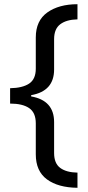

<svg xmlns="http://www.w3.org/2000/svg" viewBox="-20 -734 420 912"><path d="M348 158Q256 157 203 118Q150 79 150 -1V-148Q150 -199 118.5 -220.5Q87 -242 28 -242V-315Q87 -316 118.5 -337Q150 -358 150 -408V-556Q150 -636 205 -675Q260 -714 348 -714V-642Q296 -641 266.5 -619Q237 -597 237 -548V-404Q237 -301 128 -282V-276Q237 -257 237 -154V-7Q237 42 266 63.5Q295 85 348 86Z"/></svg>

Font: Noto Sans IKEA
Style: Regular
Weight: 400
Designer: Monotype Design Team
Foundry: Monotype Imaging Inc.
Version: Version 2.001